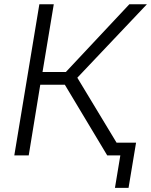

<svg xmlns="http://www.w3.org/2000/svg" viewBox="-20 -748 727 924"><path d="M48.8 0 169.4 -727.5H238.8L184.6 -401.4H296.9L602.5 -727.5H687L352.1 -374L578.1 0H496.1L292 -340.3H173.8L118.2 0ZM533.2 156.2 559.1 0H517.1L526.9 -61.5H634.8L598.6 156.2Z"/></svg>

Font: Inter 16pt Light
Style: Italic
Weight: 300
Italic angle: -9.3988°
Version: Version 4.001;git-66647c0bb